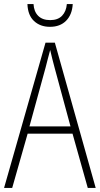

<svg xmlns="http://www.w3.org/2000/svg" viewBox="-20 -925 491 945"><path d="M412 0 337 -267H116L40 0H0L204 -715H250L451 0ZM249 -591Q243 -614 237.5 -635Q232 -656 227 -679Q221 -657 215.5 -636Q210 -615 204 -591L125 -303H327ZM338 -905Q335 -853 305.5 -823Q276 -793 226 -793Q178 -793 147.5 -821.5Q117 -850 115 -905H145Q147 -868 168 -847Q189 -826 227 -826Q265 -826 285.5 -847.5Q306 -869 309 -905Z"/></svg>

Font: Noto Sans Thai Cond ExtLt
Style: Regular
Weight: 200
Width: 3
Designer: Monotype Design Team
Foundry: Monotype Imaging Inc.
Version: Version 2.002; ttfautohint (v1.8.4.7-5d5b)